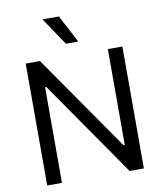

<svg xmlns="http://www.w3.org/2000/svg" viewBox="-101 -1047 956 1128"><g transform="rotate(-10 376.5 -483.0)"><path d="M664.8 0H579.5L183.2 -571H176.1V0H88.1V-727.3H173.3L571 -154.8H578.1V-727.3H664.8ZM414.8 -801.1H340.9L230.1 -965.9H328.1Z"/></g></svg>

Font: Linik Sans
Style: Regular
Weight: 400
Designer: Rasmus Andersson (font), Marc Monis (original base), Kil Hyung-jin (Pretendard portions), Cristiano Sobral (main changes
Foundry: rsms
Version: Version 3.018;May 31, 2022;FontCreator 14.0.0.2814 64-bit; t